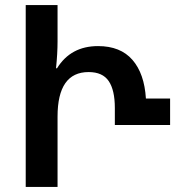

<svg xmlns="http://www.w3.org/2000/svg" viewBox="-20 -734 708 754"><path d="M81 0V-714H206V-570Q206 -548 204.5 -521.5Q203 -495 200 -466H204Q258 -553 365 -553Q453 -553 500 -499Q547 -445 553 -347H648V-243H431V-310Q431 -380 407 -415.5Q383 -451 328 -451Q206 -451 206 -276V0Z"/></svg>

Font: Noto Sans Georgian SemiCondensed SemiBold
Style: Regular
Weight: 600
Width: 4
Designer: Monotype Design Team, Akaki Razmadze
Foundry: Google LLC
Version: Version 2.005; ttfautohint (v1.8.4.7-5d5b)